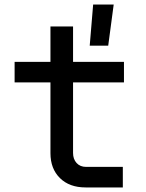

<svg xmlns="http://www.w3.org/2000/svg" viewBox="-20 -821 640 841"><path d="M355 0Q284 0 242.5 -41Q201 -82 201 -150V-460H44V-550H201V-705H300V-550H523V-460H300V-151Q300 -124 315.5 -107Q331 -90 357 -90H518V0ZM373 -621 388 -801H478L454 -621Z"/></svg>

Font: JetBrains Mono NL Medium
Style: Regular
Weight: 500
Monospace: yes
Designer: Philipp Nurullin, Konstantin Bulenkov
Foundry: JetBrains
Version: Version 2.305; ttfautohint (v1.8.4.7-5d5b)